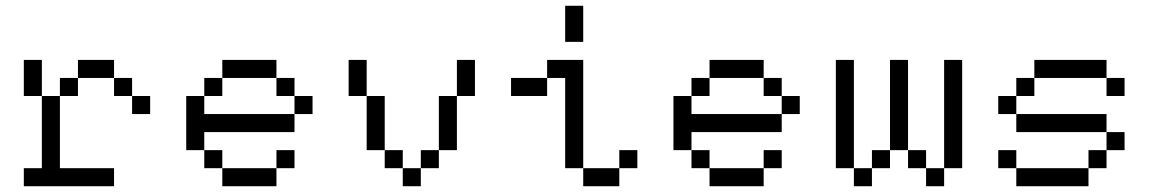

<svg xmlns="http://www.w3.org/2000/svg" viewBox="-20 -645 3978 665"><path d="M62.5 0H375V-62.5H187.5V-312.5H125V-62.5H62.5ZM62.5 -312.5H125V-437.5H62.5ZM187.5 -312.5H250V-375H187.5ZM250 -375H375V-437.5H250ZM375 -312.5H437.5V-375H375ZM437.5 -250H500V-312.5H437.5Z M625 -312.5V-125H687.5V-187.5H1000V-250H687.5V-312.5ZM687.5 -62.5H750V-125H687.5ZM687.5 -312.5H750V-375H687.5ZM750 0H937.5V-62.5H750ZM750 -375H937.5V-437.5H750ZM937.5 -62.5H1000V-125H937.5ZM937.5 -312.5H1000V-375H937.5ZM1000 -250H1062.5V-312.5H1000Z M1187.5 -437.5V-312.5H1250V-437.5ZM1250 -125H1312.5V-312.5H1250ZM1312.5 -62.5H1375V-125H1312.5ZM1375 0H1437.5V-62.5H1375ZM1437.5 -62.5H1500V-125H1437.5ZM1500 -125H1562.5V-312.5H1500ZM1562.5 -312.5H1625V-437.5H1562.5Z M2000 0H2125V-62.5H2000ZM1750 -312.5H1875V-375H1750ZM1875 -375H1937.5V-62.5H2000V-437.5H1875ZM1937.5 -500H2000V-625H1937.5ZM2125 -62.5H2187.5V-125H2125Z M2312.5 -312.5V-125H2375V-187.5H2687.5V-250H2375V-312.5ZM2375 -62.5H2437.5V-125H2375ZM2375 -312.5H2437.5V-375H2375ZM2437.5 0H2625V-62.5H2437.5ZM2437.5 -375H2625V-437.5H2437.5ZM2625 -62.5H2687.5V-125H2625ZM2625 -312.5H2687.5V-375H2625ZM2687.5 -250H2750V-312.5H2687.5Z M2875 -437.5V-62.5H2937.5V-437.5ZM2937.5 0H3000V-62.5H2937.5ZM3000 -62.5H3062.5V-125H3000ZM3062.5 -125H3125V-437.5H3062.5ZM3125 -62.5H3187.5V-125H3125ZM3187.5 0H3250V-62.5H3187.5ZM3250 -62.5H3312.5V-437.5H3250Z M3562.5 -375H3812.5V-437.5H3562.5ZM3437.5 -62.5H3500V-125H3437.5ZM3437.5 -250H3500V-312.5H3437.5ZM3500 0H3750V-62.5H3500ZM3500 -187.5H3812.5V-250H3500ZM3500 -312.5H3562.5V-375H3500ZM3750 -62.5H3812.5V-125H3750ZM3812.5 -125H3875V-187.5H3812.5ZM3812.5 -312.5H3875V-375H3812.5Z"/></svg>

Font: ChillMoonMono
Style: Regular
Weight: 400
Designer: Warren2060
Foundry: ChillType
Version: Version 1.000;Glyphs 3.1.1 (3135)